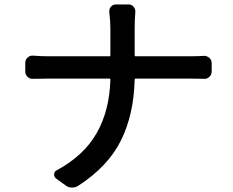

<svg xmlns="http://www.w3.org/2000/svg" viewBox="-20 -802 1040 857"><path d="M581.1 -555.7Q581.1 -550.8 585 -550.8H829.1Q860.4 -550.8 890.6 -552.7Q904.3 -552.7 914.6 -543.5Q924.8 -534.2 924.8 -520.5V-482.4Q924.8 -468.8 914.6 -459Q904.3 -449.2 890.6 -450.2Q861.3 -451.2 828.1 -451.2H585Q581.1 -451.2 581.1 -446.3Q577.1 -290 519.5 -174.3Q461.9 -58.6 329.1 27.3Q317.4 35.2 302.7 35.2Q301.8 35.2 300.8 35.2Q285.2 35.2 272.5 25.4L229.5 -5.9Q220.7 -13.7 221.7 -25.4Q222.7 -37.1 233.4 -42Q354.5 -107.4 411.6 -208Q468.8 -308.6 472.7 -446.3Q472.7 -451.2 468.8 -451.2H196.3Q158.2 -451.2 127.9 -450.2Q113.3 -449.2 103 -459Q92.8 -468.8 92.8 -482.4V-521.5Q92.8 -535.2 103 -544.9Q113.3 -554.7 127.9 -553.7Q165 -550.8 194.3 -550.8H468.8Q472.7 -550.8 472.7 -555.7V-673.8Q472.7 -710 467.8 -748Q466.8 -761.7 475.1 -772Q483.4 -782.2 497.1 -782.2H553.7Q567.4 -782.2 576.2 -772Q585 -761.7 584 -748Q581.1 -711.9 581.1 -673.8Z"/></svg>

Font: Gen Jyuu Gothic L Monospace Medium
Style: Regular
Weight: 500
Designer: [Source Han Sans]
Ryoko NISHIZUKA  (kana & ideographs); Paul D. Hunt (Latin, Greek & Cyrillic); Wenlong ZHANG  (bopomofo
Version: Version 1.002.20150607